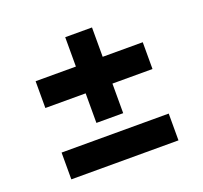

<svg xmlns="http://www.w3.org/2000/svg" viewBox="-107 -719 892 842"><g transform="rotate(-20 339.0 -297.5)"><path d="M277 -333H89V-458H277V-595H402V-458H589V-333H402V-195H277ZM89 -125H589V0H89Z"/></g></svg>

Font: BLUETTI 2.0
Style: Bold
Weight: 700
Designer: Stijn de Vries
Foundry: tokotype
Version: Version 2.005;October 31, 2023;FontCreator 14.0.0.2814 64-bi